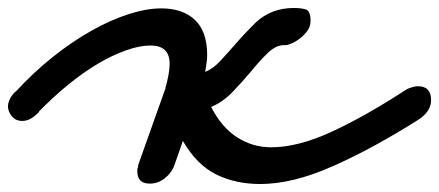

<svg xmlns="http://www.w3.org/2000/svg" viewBox="-63 -414 1100 481"><path d="M351 -192Q350 -191 350 -188Q350 -190 351 -192ZM35 -134Q14 -111 -7 -111Q-24 -111 -33.5 -123Q-43 -135 -43 -147Q-43 -166 -24 -185V-184Q21 -233 69.5 -271.5Q118 -310 166 -337Q214 -364 259 -378.5Q304 -393 341 -393Q395 -393 425.5 -364Q456 -335 456 -276Q456 -267 454.5 -256.5Q453 -246 451 -234Q470 -241 489.5 -262Q509 -283 529 -306Q541 -320 554 -333.5Q567 -347 578 -358Q617 -394 673 -394Q693 -394 704 -390Q715 -386 715 -362Q715 -347 706.5 -336Q698 -325 687.5 -317Q677 -309 667 -305Q657 -301 654 -301H649Q628 -301 607 -280.5Q586 -260 565 -234Q543 -208 519.5 -183.5Q496 -159 466 -146Q492 -95 531 -70Q570 -45 616 -45Q683 -45 767 -83.5Q851 -122 957 -191Q974 -198 984 -198Q1017 -198 1017 -163Q1017 -135 985 -114Q871 -42 770.5 2.5Q670 47 589 47Q527 47 478.5 23Q430 -1 395 -61Q389 -44 383.5 -27.5Q378 -11 372 5Q364 22 348 34Q332 46 312 46Q281 46 281 15Q281 13 281 11Q281 9 283 4V0L347 -180Q348 -182 349.5 -187Q351 -192 353 -194Q351 -192 351 -192Q362 -231 362 -254Q362 -300 314 -300Q287 -300 253 -288Q219 -276 182.5 -254.5Q146 -233 108 -202Q70 -171 34 -134Z"/></svg>

Font: Discipuli Britannica Bold
Style: Regular
Weight: 700
Designer: Peter Wiegel
Foundry: Peter Wiegel
Version: Version 0.001 2009